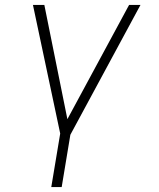

<svg xmlns="http://www.w3.org/2000/svg" viewBox="-20 -540 640 775"><path d="M187 215 223 -1 113 -520H159L252 -59L501 -520H547L264 4L229 215Z"/></svg>

Font: Iosevka Extralight Extended
Style: Italic
Weight: 200
Width: 7
Italic angle: -9°
Monospace: yes
Designer: Belleve Invis
Foundry: Belleve Invis
Version: Version 32.5.0; ttfautohint (v1.8.4)